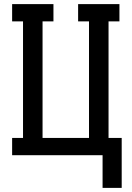

<svg xmlns="http://www.w3.org/2000/svg" viewBox="-20 -755 640 934"><path d="M479 159V0H39V-84H92V-651H39V-735H240V-651H187V-84H413V-651H360V-735H561V-651H508V-84H572V159Z"/></svg>

Font: Iosevka Slab Medium Extended
Style: Regular
Weight: 500
Width: 7
Monospace: yes
Designer: Belleve Invis
Foundry: Belleve Invis
Version: Version 11.1.1; ttfautohint (v1.8.3)